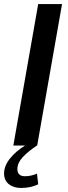

<svg xmlns="http://www.w3.org/2000/svg" viewBox="-39 -720 334 950"><path d="M150 -700H268L145 0H27ZM144 0Q100 29 73.5 57.5Q47 86 47 116Q47 134 56.5 143Q66 152 84 152Q115 152 144 139L150 192Q112 210 66 210Q28 210 5 191.5Q-18 173 -19 140Q-19 100 11.5 63Q42 26 85 0Z"/></svg>

Font: Cabin SemiBold
Style: Italic
Weight: 600
Italic angle: -7°
Designer: Pablo Impallari
Foundry: Pablo Impallari. http://www.impallari.com Igino Marini. http://www.ikern.com
Version: Version 2.200